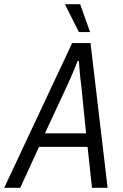

<svg xmlns="http://www.w3.org/2000/svg" viewBox="-58 -890 583 910"><path d="M-38 0 284 -686H371L452 0H378L357 -194H127L38 0ZM155 -258H350L327 -486Q325 -498 323.5 -512.5Q322 -527 320.5 -543Q319 -559 318 -574Q317 -589 316 -601H310Q304 -585 295 -563.5Q286 -542 277 -521.5Q268 -501 261 -486ZM316 -738 251 -867 252 -870H322L369 -738Z"/></svg>

Font: Archivo Condensed Light
Style: Italic
Weight: 300
Width: 3
Italic angle: -10°
Designer: Hector Gatti
Foundry: Omnibus-Type
Version: Version 2.001